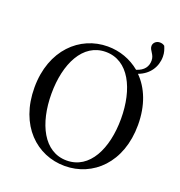

<svg xmlns="http://www.w3.org/2000/svg" viewBox="-156 -1010 1083 1157"><g transform="rotate(20 386.0 -431.0)"><path d="M163 -366C163 -557 239 -714 386 -714C533 -714 609 -557 609 -366C609 -174 533 -18 386 -18C239 -18 163 -174 163 -366ZM386 -749C208 -749 54 -607 54 -366C54 -122 207 17 386 17C566 17 718 -124 718 -366C718 -493 677 -591 612 -656C680 -681 718 -738 718 -804C718 -831 711 -850 703 -869C694 -876 684 -879 672 -879C648 -879 631 -861 631 -842C631 -813 662 -799 662 -759C662 -721 642 -690 593 -675C535 -723 463 -749 386 -749Z"/></g></svg>

Font: Noto Serif CJK SC Medium
Style: Regular
Weight: 500
Designer: Ryoko NISHIZUKA 西塚涼子 (kana & ideographs); Frank Grießhammer (Latin, Greek & Cyrillic); Wenlong ZHANG 张文龙 (bopomofo); San
Foundry: Adobe
Version: Version 2.001;hotconv 1.1.0;makeotfexe 2.6.0